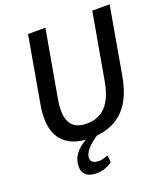

<svg xmlns="http://www.w3.org/2000/svg" viewBox="-163 -812 992 1143"><g transform="rotate(-20 333.5 -240.5)"><path d="M667 -700 592 -274Q569 -141 503.5 -71.5Q438 -2 329 8Q285 37 261.5 65.5Q238 94 238 119Q238 136 251.5 145.5Q265 155 290 155Q310 155 347 141L352 185Q332 201 305 210Q278 219 251 219Q208 219 185.5 200Q163 181 163 146Q163 62 259 9Q165 2 116.5 -51Q68 -104 68 -197Q68 -236 75 -274L150 -700H260L185 -276Q178 -240 178 -206Q178 -142 207.5 -110.5Q237 -79 299 -79Q447 -79 482 -276L557 -700Z"/></g></svg>

Font: Sarabun Medium
Style: Italic
Weight: 500
Italic angle: -10°
Designer: Suppakit Chalermlarp | Katatrad Co.,Ltd.
Foundry: Cadson Demak Co.,Ltd.
Version: Version 1.000; ttfautohint (v1.6)